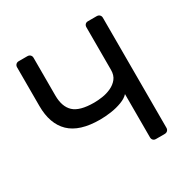

<svg xmlns="http://www.w3.org/2000/svg" viewBox="-159 -844 971 988"><g transform="rotate(-30 327.0 -350.0)"><path d="M491 0Q480 0 474 -6.5Q468 -13 468 -23V-280Q453 -263 423 -251.5Q393 -240 358.5 -235Q324 -230 292 -230Q171 -230 113.5 -285.5Q56 -341 56 -447V-677Q56 -687 62.5 -693.5Q69 -700 79 -700H130Q141 -700 147.5 -693.5Q154 -687 154 -677V-453Q154 -386 189 -353.5Q224 -321 309 -321Q332 -321 359 -325Q386 -329 411 -340.5Q436 -352 452 -372Q468 -392 468 -424V-677Q468 -687 474 -693.5Q480 -700 491 -700H542Q553 -700 559.5 -693.5Q566 -687 566 -677V-23Q566 -13 559.5 -6.5Q553 0 542 0Z"/></g></svg>

Font: Rubik Light
Style: Regular
Weight: 400
Version: Version 2.101